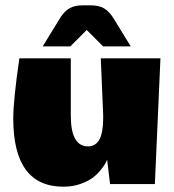

<svg xmlns="http://www.w3.org/2000/svg" viewBox="-20 -694 655 724"><path d="M219 10Q30 10 30 -247Q30 -316 53 -474H247V-258Q247 -142 312 -142Q369 -142 369 -246V-263L360 -474H585L564 0H395L384 -92Q382 -88 379 -81Q376 -74 362.5 -56.5Q349 -39 332 -25.5Q315 -12 285 -1Q255 10 219 10ZM294 -674H320Q353 -674 372.5 -662.5Q392 -651 408 -625L473 -519H369L307 -581L245 -519H141L206 -625Q222 -651 241.5 -662.5Q261 -674 294 -674Z"/></svg>

Font: Wendy One
Style: Regular
Weight: 400
Designer: Alejandro Inler
Foundry: Alejandro Inler
Version: 1.001